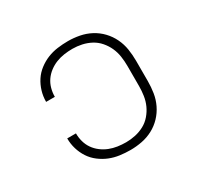

<svg xmlns="http://www.w3.org/2000/svg" viewBox="-121 -669 842 819"><g transform="rotate(-30 300.0 -260.0)"><path d="M303 8Q277 8 251 4.5Q225 1 201.5 -8.5Q178 -18 157 -34Q136 -50 122 -71.5Q108 -93 100.5 -118Q93 -143 93 -169V-170H136V-169Q136 -149 141.5 -129Q147 -109 158.5 -92.5Q170 -76 186.5 -63.5Q203 -51 222 -43.5Q241 -36 261.5 -33Q282 -30 303 -30Q326 -30 349 -35Q372 -40 392.5 -51Q413 -62 428.5 -80Q444 -98 453.5 -119Q463 -140 466.5 -163.5Q470 -187 470 -210V-310Q470 -333 466.5 -356.5Q463 -380 453.5 -401Q444 -422 428.5 -440Q413 -458 392.5 -469Q372 -480 349 -485Q326 -490 303 -490Q282 -490 261.5 -487Q241 -484 222 -476.5Q203 -469 186.5 -456.5Q170 -444 158.5 -427.5Q147 -411 141.5 -391Q136 -371 136 -351V-350H93V-351Q93 -377 100.5 -402Q108 -427 122 -448.5Q136 -470 157 -486Q178 -502 201.5 -511.5Q225 -521 251 -524.5Q277 -528 303 -528Q331 -528 359.5 -522.5Q388 -517 413.5 -503.5Q439 -490 459 -469Q479 -448 491.5 -422Q504 -396 508.5 -367.5Q513 -339 513 -310V-210Q513 -181 508.5 -152.5Q504 -124 491.5 -98Q479 -72 459 -51Q439 -30 413.5 -16.5Q388 -3 359.5 2.5Q331 8 303 8Z"/></g></svg>

Font: Iosevka Aile Extralight
Style: Regular
Weight: 200
Designer: Belleve Invis
Foundry: Belleve Invis
Version: Version 31.1.0; ttfautohint (v1.8.4)